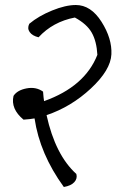

<svg xmlns="http://www.w3.org/2000/svg" viewBox="-20 -683 465 767"><path d="M283 -663Q343 -663 385.5 -596Q428 -529 425 -466Q422 -403 343 -329.5Q264 -256 166 -223Q201 -64 285 12Q290 30 277 44.5Q264 59 235 64Q139 -68 118 -210Q102 -207 74 -205Q22 -248 34 -300Q49 -323 86.5 -330Q124 -337 152 -317Q154 -291 156 -279Q319 -337 369 -464Q366 -518 346.5 -552.5Q327 -587 279 -613Q191 -596 134 -534Q109 -540 98.5 -555Q88 -570 97 -588Q134 -619 188 -641Q242 -663 283 -663Z"/></svg>

Font: Tillana
Style: Regular
Weight: 400
Designer: Lipi Raval (Devanagari, Latin), Jonny Pinhorn (Latin)
Foundry: Indian Type Foundry
Version: Version 2.003;PS 1.0;hotconv 1.0.79;makeotf.lib2.5.61930; tt